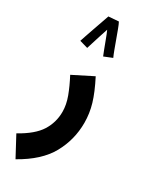

<svg xmlns="http://www.w3.org/2000/svg" viewBox="-277 -764 845 1051"><g transform="rotate(30 145.0 -238.0)"><path d="M26 230 -41 105Q49 55 84 -0.5Q119 -56 119 -123Q119 -168 101 -216.5Q83 -265 54 -320L179 -383Q219 -305 236 -247.5Q253 -190 253 -131Q253 -24 202 68Q151 160 26 230ZM139 -706Q146 -693 155.5 -667.5Q165 -642 175.5 -613Q186 -584 195.5 -558.5Q205 -533 212 -518L160 -497Q156 -507 146.5 -531Q137 -555 126.5 -584Q116 -613 106 -635Q97 -609 87.5 -578.5Q78 -548 70.5 -524.5Q63 -501 61 -494L9 -509Q12 -518 20.5 -543.5Q29 -569 40 -600Q51 -631 60.5 -658.5Q70 -686 75 -700L74 -701Z"/></g></svg>

Font: Noto Sans Arabic ExtCond
Style: Bold
Weight: 700
Width: 2
Designer: Monotype Design Team, Nadine Chahine, Nizar Qandah and Khaled Hosny
Foundry: Monotype Imaging Inc.
Version: Version 2.012; ttfautohint (v1.8.4.7-5d5b)